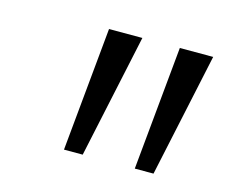

<svg xmlns="http://www.w3.org/2000/svg" viewBox="-53 -773 476 406"><g transform="rotate(15 184.5 -569.5)"><path d="M115 -434 141 -705H214L156 -434ZM270 -434 296 -705H369L311 -434Z"/></g></svg>

Font: Mulish ExtraLight Light
Style: Italic
Weight: 300
Italic angle: -9°
Version: Version 3.603